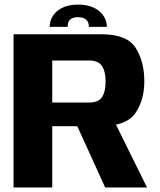

<svg xmlns="http://www.w3.org/2000/svg" viewBox="-20 -826 703 846"><path d="M39.7 0H210.2V-269.9H420.9Q536.6 -269.9 576.3 -327.2Q615.9 -384.5 615.9 -468.6Q615.9 -553.8 578.1 -614.4Q540.3 -675 427.8 -675H39.7ZM443.4 0H627.8L468.9 -321.5L300.2 -314.5ZM210.2 -374.2V-559.4H371.7Q413.5 -559.4 429.4 -535.1Q445.3 -510.9 445.3 -466.4Q445.3 -422.4 429.7 -398.3Q414 -374.2 371.7 -374.2ZM324.8 -805.7Q284.8 -805.7 256.6 -792.7Q228.5 -779.6 213.7 -757.2Q198.9 -734.7 198.9 -707.6H278Q278 -721.1 282.5 -730.6Q287 -740.2 297.1 -745.2Q307.3 -750.2 324.8 -750.2Q340.4 -750.2 350.7 -745.4Q361.1 -740.5 366.3 -731Q371.6 -721.5 371.6 -707.6H450.9Q450.9 -734.7 435.5 -757.2Q420.2 -779.6 391.8 -792.7Q363.5 -805.7 324.8 -805.7Z"/></svg>

Font: Anybody Thin
Style: Regular
Weight: 100
Designer: Tyler Finck
Foundry: Etcetera Type Company
Version: Version 1.114;gftools[0.9.25]